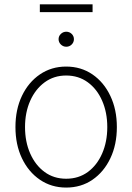

<svg xmlns="http://www.w3.org/2000/svg" viewBox="-20 -849 606 880"><path d="M283.2 10.7Q215.8 10.7 163.1 -25.1Q110.4 -61 80.6 -123.5Q50.8 -186 50.8 -266.6Q50.8 -347.2 80.6 -409.7Q110.4 -472.2 163.1 -508.1Q215.8 -543.9 283.2 -543.9Q351.1 -543.9 403.6 -508.1Q456.1 -472.2 485.8 -409.4Q515.6 -346.7 515.6 -266.6Q515.6 -186 485.8 -123.5Q456.1 -61 403.8 -25.1Q351.6 10.7 283.2 10.7ZM283.2 -29.8Q340.3 -29.8 382.6 -60.8Q424.8 -91.8 448.2 -145.5Q471.7 -199.2 471.7 -266.6Q471.7 -333.5 448.2 -387.2Q424.8 -440.9 382.3 -471.9Q339.8 -502.9 283.2 -502.9Q227.1 -502.9 184.6 -471.7Q142.1 -440.4 118.4 -387Q94.7 -333.5 94.7 -266.6Q94.7 -199.2 118.4 -145.5Q142.1 -91.8 184.3 -60.8Q226.6 -29.8 283.2 -29.8ZM283.7 -634.8Q269.5 -634.8 259 -645Q248.5 -655.3 248.5 -669.4Q248.5 -683.6 259 -693.6Q269.5 -703.6 283.7 -703.6Q298.3 -703.6 308.6 -693.6Q318.8 -683.6 318.8 -669.4Q318.8 -655.3 308.6 -645Q298.3 -634.8 283.7 -634.8ZM404.3 -829.1V-793.5H162.6V-829.1Z"/></svg>

Font: Inter 20pt ExtraLight
Style: Regular
Weight: 250
Version: Version 4.001;git-66647c0bb